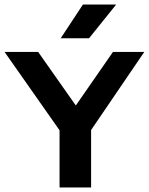

<svg xmlns="http://www.w3.org/2000/svg" viewBox="-39 -823 654 843"><path d="M222.5 0V-304L250.5 -211L-19 -595H128.5L314.5 -330.5H273.5L457 -595H594.5L333 -211L361 -302.5V0ZM227.5 -655 325 -803H471L352 -655Z"/></svg>

Font: Encode Sans SC SemiExpanded SemiBold
Style: Regular
Weight: 600
Width: 6
Designer: Multiple Designers
Foundry: Impallari Type
Version: Version 3.002